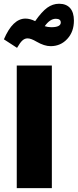

<svg xmlns="http://www.w3.org/2000/svg" viewBox="-34 -979 404 999"><path d="M53.2 -638.2V0H235.8V-638.2ZM148.9 -869.1C130.9 -877.9 114.3 -882.3 98.6 -882.3C54.2 -882.3 17.1 -846.2 -13.7 -774.4L54.7 -730C76.2 -767.1 89.8 -779.3 109.9 -779.3C121.6 -779.3 137.2 -773.4 156.2 -762.2C183.1 -746.6 207.5 -738.8 229.5 -738.8C264.2 -738.8 293.5 -751.5 316.4 -776.9C339.4 -801.8 350.6 -833.5 350.6 -872.1C350.6 -928.2 323.7 -959.5 273.4 -959.5C251.5 -959.5 231 -952.6 211.9 -939C192.9 -925.3 171.9 -901.9 148.9 -869.1ZM198.7 -842.8C217.3 -868.7 236.3 -881.3 256.3 -881.3C273.4 -881.3 282.2 -875 282.2 -861.8C282.2 -845.7 265.6 -837.4 232.9 -837.4C220.7 -837.4 209 -839.4 198.7 -842.8Z"/></svg>

Font: Estedad Black
Style: Regular
Weight: 900
Designer: Amin Abedi
Version: Version 7.3